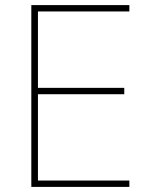

<svg xmlns="http://www.w3.org/2000/svg" viewBox="-20 -734 590 754"><path d="M488 0H103V-714H488V-689H129V-389H468V-364H129V-25H488Z"/></svg>

Font: Noto Sans Bengali Thin
Style: Regular
Weight: 100
Designer: Jelle Bosma - Monotype Design Team
Foundry: Monotype Imaging Inc.
Version: Version 2.003; ttfautohint (v1.8.4.7-5d5b)